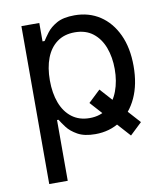

<svg xmlns="http://www.w3.org/2000/svg" viewBox="-84 -623 778 898"><g transform="rotate(-10 304.5 -174.5)"><path d="M384.8 -190.4 549.8 -6.8 493.2 46.9 328.1 -136.7ZM77.1 204.1V-545.9H162.1V-458.5H171.9Q181.2 -473.1 197.8 -495.4Q214.4 -517.6 245.6 -535.2Q276.9 -552.7 330.1 -552.7Q398.4 -552.7 450.4 -518.6Q502.4 -484.4 532 -421.1Q561.5 -357.9 561.5 -271.5Q561.5 -184.6 532.2 -121.1Q502.9 -57.6 450.9 -22.9Q398.9 11.7 330.6 11.7Q278.8 11.7 247.1 -6.1Q215.3 -23.9 198.2 -46.6Q181.2 -69.3 171.9 -84.5H165V204.1ZM317.4 -66.9Q368.7 -66.9 403.1 -94.5Q437.5 -122.1 454.8 -168.7Q472.2 -215.3 472.2 -272.5Q472.2 -329.1 455.1 -374.8Q438 -420.4 403.6 -447.3Q369.1 -474.1 317.4 -474.1Q267.1 -474.1 232.9 -448.7Q198.7 -423.3 181.4 -378.2Q164.1 -333 164.1 -272.5Q164.1 -211.9 181.6 -165.5Q199.2 -119.1 233.6 -93Q268.1 -66.9 317.4 -66.9Z"/></g></svg>

Font: Adwaita Sans
Style: Regular
Weight: 400
Designer: Rasmus Andersson
Foundry: rsms
Version: Version 4.001;git-9221beed3